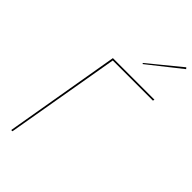

<svg xmlns="http://www.w3.org/2000/svg" viewBox="-293 -1027 1095 1095"><g transform="rotate(45 255.0 -479.5)"><path d="M505 -700 503 -690H179L60 0H50L170 -700ZM314 -796 310 -801 503 -959 510 -951Z"/></g></svg>

Font: Jost Thin
Style: Italic
Weight: 200
Italic angle: -5°
Version: Version 3.710